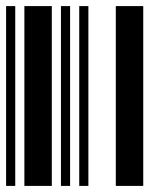

<svg xmlns="http://www.w3.org/2000/svg" viewBox="-20 -610 520 630"><path d="M0 0V-590H30V0ZM60 0V-590H150V0ZM180 0V-590H210V0ZM240 0V-590H270V0ZM360 0V-590H450V0Z"/></svg>

Font: Libre Barcode 39 Extended
Style: Regular
Weight: 400
Version: Version 1.005; ttfautohint (v1.8.3)